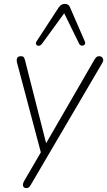

<svg xmlns="http://www.w3.org/2000/svg" viewBox="-20 -778 549 984"><path d="M115 186Q106 186 101.5 181Q97 176 97.5 168Q98 160 103 151L195 -7L192 13L67 -458Q65 -468 66 -475Q67 -482 72.5 -486Q78 -490 87 -490Q97 -490 101 -485.5Q105 -481 108 -470L224 -14H199L465 -474Q470 -482 475 -486Q480 -490 488 -490Q497 -490 502.5 -485Q508 -480 509 -472.5Q510 -465 504 -455L138 169Q134 177 128.5 181.5Q123 186 115 186ZM415 -565Q418 -557 415.5 -552Q413 -547 407 -545Q401 -543 395 -545Q389 -547 386 -553L309 -710L194 -552Q189 -546 182.5 -544Q176 -542 171 -544.5Q166 -547 164.5 -553Q163 -559 168 -567L281 -740Q289 -751 296.5 -754.5Q304 -758 313 -758Q322 -758 328.5 -754Q335 -750 339 -740Z"/></svg>

Font: Nunito ExtraLight
Style: Italic
Weight: 200
Italic angle: -9°
Designer: Vernon Adams
Foundry: Vernon Adams
Version: Version 3.602